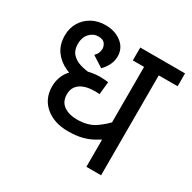

<svg xmlns="http://www.w3.org/2000/svg" viewBox="-143 -774 916 917"><g transform="rotate(30 315.0 -316.0)"><path d="M630 -551H526V0H445V-186L463 -161Q439 -146 414.5 -132.5Q390 -119 358.5 -111Q327 -103 283 -103Q206 -103 158.5 -143.5Q111 -184 111 -251Q111 -283 124 -312.5Q137 -342 166 -363Q168 -365 170 -369.5Q172 -374 176 -376Q199 -391 228 -398Q257 -405 288 -405Q299 -405 312.5 -404Q326 -403 333 -402L326 -332Q320 -333 311.5 -333Q303 -333 298 -333Q265 -333 241 -324Q217 -315 204 -297.5Q191 -280 191 -254Q191 -213 219.5 -193Q248 -173 292 -173Q353 -173 392.5 -200.5Q432 -228 459 -261L445 -209V-551H383V-622H630ZM225 -330Q174 -336 132.5 -355Q91 -374 66.5 -408Q42 -442 42 -493Q42 -533 61 -564.5Q80 -596 112.5 -614Q145 -632 187 -632Q240 -632 275.5 -604Q311 -576 311 -531Q311 -507 301 -485.5Q291 -464 271 -443L210 -482Q221 -492 225.5 -503.5Q230 -515 230 -526Q230 -541 220 -554.5Q210 -568 184 -568Q156 -568 136 -546Q116 -524 116 -489Q116 -454 134 -434.5Q152 -415 179.5 -406.5Q207 -398 236 -396Z"/></g></svg>

Font: Noto Sans Devanagari
Style: Regular
Weight: 400
Designer: Jelle Bosma - Monotype Design Team
Foundry: Monotype Imaging Inc.
Version: Version 2.003